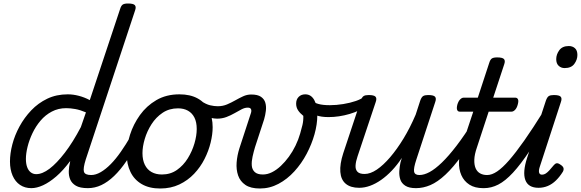

<svg xmlns="http://www.w3.org/2000/svg" viewBox="-20 -1058 3319 1097"><path d="M159 17Q122 17 94.5 -1.5Q67 -20 52 -54.5Q37 -89 37 -135Q37 -181 50.5 -233Q64 -285 91.5 -335.5Q119 -386 158.5 -427.5Q198 -469 250 -494Q302 -519 367 -519Q398 -519 430.5 -510.5Q463 -502 493 -486L666 -1006Q672 -1026 681.5 -1032Q691 -1038 711 -1038Q742 -1038 750.5 -1028.5Q759 -1019 752 -999L470 -147Q454 -96 459.5 -77Q465 -58 501 -58Q511 -58 515.5 -46.5Q520 -35 518.5 -20.5Q517 -6 508 5.5Q499 17 482 17Q437 17 413.5 3Q390 -11 381 -33Q372 -55 373 -81Q374 -107 380 -130L381 -138Q341 -84 301.5 -50Q262 -16 226 0.5Q190 17 159 17ZM187 -63Q222 -63 263 -94Q304 -125 350.5 -185.5Q397 -246 442 -332L471 -416Q438 -430 410 -435Q382 -440 358 -440Q313 -440 276 -420.5Q239 -401 211.5 -368.5Q184 -336 165.5 -297Q147 -258 137.5 -219.5Q128 -181 128 -150Q128 -123 135 -103.5Q142 -84 155.5 -73.5Q169 -63 187 -63Z M482 17Q468 17 461 5.5Q454 -6 456 -20.5Q458 -35 469 -46.5Q480 -58 501 -58Q527 -58 555.5 -74.5Q584 -91 613 -120.5Q642 -150 670.5 -191Q699 -232 727 -280Q734 -294 747.5 -292.5Q761 -291 770 -280.5Q779 -270 772 -257Q738 -190 703 -138.5Q668 -87 632 -52.5Q596 -18 559 -0.5Q522 17 482 17Z M895 19Q833 19 790 -6Q747 -31 725.5 -75.5Q704 -120 704 -176Q704 -229 723 -288.5Q742 -348 779.5 -400.5Q817 -453 873.5 -486Q930 -519 1005 -519Q1067 -519 1109.5 -495.5Q1152 -472 1173.5 -429.5Q1195 -387 1195 -331Q1195 -291 1183.5 -243.5Q1172 -196 1148.5 -149.5Q1125 -103 1089 -65Q1053 -27 1004.5 -4Q956 19 895 19ZM905 -61Q954 -61 991 -87Q1028 -113 1053 -153.5Q1078 -194 1091 -238.5Q1104 -283 1104 -321Q1104 -360 1091 -386Q1078 -412 1054 -425.5Q1030 -439 997 -439Q947 -439 909 -413.5Q871 -388 845.5 -348Q820 -308 807 -264Q794 -220 794 -183Q794 -144 807.5 -116.5Q821 -89 846 -75Q871 -61 905 -61Z M1220 -380Q1203 -380 1181 -385.5Q1159 -391 1138 -401Q1117 -411 1103 -422Q1094 -429 1092.5 -441.5Q1091 -454 1095.5 -466Q1100 -478 1109 -483.5Q1118 -489 1129 -481Q1157 -462 1180.5 -456.5Q1204 -451 1224 -451Q1253 -451 1277.5 -461.5Q1302 -472 1324 -484.5Q1346 -497 1368.5 -507.5Q1391 -518 1415 -518Q1429 -518 1435.5 -506.5Q1442 -495 1440.5 -480.5Q1439 -466 1428 -454.5Q1417 -443 1395 -443Q1379 -443 1360.5 -433.5Q1342 -424 1320.5 -411.5Q1299 -399 1274 -389.5Q1249 -380 1220 -380Z M1465 19Q1412 19 1382 -1.5Q1352 -22 1340.5 -55.5Q1329 -89 1332 -129.5Q1335 -170 1348 -211L1414 -413Q1418 -426 1414 -434.5Q1410 -443 1396 -443Q1383 -443 1377.5 -454.5Q1372 -466 1374.5 -480.5Q1377 -495 1387.5 -506.5Q1398 -518 1416 -518Q1452 -518 1471 -505Q1490 -492 1496 -471Q1502 -450 1499 -425Q1496 -400 1489 -376L1437 -217Q1429 -190 1423 -163Q1417 -136 1418.5 -113Q1420 -90 1435 -75.5Q1450 -61 1482 -61Q1508 -61 1534 -74Q1560 -87 1584.5 -110Q1609 -133 1630.5 -162.5Q1652 -192 1668.5 -226Q1685 -260 1695 -295Q1702 -318 1708 -343.5Q1714 -369 1713 -396Q1693 -412 1682.5 -428.5Q1672 -445 1672 -466Q1672 -490 1686.5 -504.5Q1701 -519 1724 -519Q1741 -519 1753.5 -511Q1766 -503 1775 -487.5Q1784 -472 1788.5 -450Q1793 -428 1793 -400Q1793 -348 1777 -291Q1761 -234 1732 -179Q1703 -124 1662 -79Q1621 -34 1571 -7.5Q1521 19 1465 19Z M1857 -389Q1815 -389 1787.5 -399Q1760 -409 1733 -429Q1720 -437 1719.5 -448.5Q1719 -460 1725.5 -470Q1732 -480 1741 -484.5Q1750 -489 1758 -483Q1775 -471 1799.5 -464Q1824 -457 1865 -457Q1902 -457 1941.5 -463.5Q1981 -470 2013 -481Q2045 -492 2059 -505Q2070 -515 2080.5 -507Q2091 -499 2093 -484Q2095 -469 2081 -457Q2039 -425 1978 -407Q1917 -389 1857 -389Z M2032 15Q1983 15 1955.5 -8Q1928 -31 1924.5 -75.5Q1921 -120 1941 -182L2041 -483Q2048 -503 2057.5 -509Q2067 -515 2086 -515Q2117 -515 2125.5 -505.5Q2134 -496 2127 -476L2023 -165Q2013 -136 2011.5 -113Q2010 -90 2022 -77Q2034 -64 2063 -64Q2096 -64 2133 -89Q2170 -114 2209 -159.5Q2248 -205 2285.5 -266.5Q2323 -328 2355 -403L2381 -483Q2388 -503 2397.5 -509Q2407 -515 2426 -515Q2457 -515 2465.5 -505.5Q2474 -496 2467 -476L2359 -147Q2342 -96 2346 -77Q2350 -58 2376 -58Q2390 -58 2396.5 -46.5Q2403 -35 2401 -20.5Q2399 -6 2388 5.5Q2377 17 2356 17Q2317 17 2295.5 3Q2274 -11 2267 -33Q2260 -55 2261.5 -80.5Q2263 -106 2268 -129L2276 -156Q2249 -115 2219 -83.5Q2189 -52 2157.5 -30Q2126 -8 2094.5 3.5Q2063 15 2032 15Z M2357 17Q2343 17 2336 5.5Q2329 -6 2331 -20.5Q2333 -35 2344 -46.5Q2355 -58 2376 -58Q2403 -58 2434.5 -75Q2466 -92 2504.5 -129Q2543 -166 2589 -226Q2635 -286 2689 -373Q2698 -387 2711.5 -385Q2725 -383 2733 -372.5Q2741 -362 2734 -350Q2672 -243 2621 -172.5Q2570 -102 2525 -60Q2480 -18 2439 -0.5Q2398 17 2357 17Z M2741 17Q2693 17 2662 -3Q2631 -23 2616 -57Q2601 -91 2602.5 -134.5Q2604 -178 2619 -225L2684 -420H2607Q2596 -420 2592 -430Q2588 -440 2593 -460Q2599 -480 2609 -490Q2619 -500 2629 -500H2710L2775 -698Q2781 -718 2790.5 -724Q2800 -730 2820 -730Q2851 -730 2859.5 -720.5Q2868 -711 2861 -691L2798 -500H2924Q2935 -500 2939.5 -490.5Q2944 -481 2938 -460Q2933 -441 2923 -430.5Q2913 -420 2902 -420H2772L2705 -216Q2691 -176 2690 -146Q2689 -116 2697.5 -96.5Q2706 -77 2723 -67.5Q2740 -58 2762 -58Q2776 -58 2782.5 -46.5Q2789 -35 2787 -20.5Q2785 -6 2773.5 5.5Q2762 17 2741 17Z M2745 17Q2731 17 2724 5.5Q2717 -6 2719 -20.5Q2721 -35 2732 -46.5Q2743 -58 2764 -58Q2790 -58 2820.5 -78.5Q2851 -99 2889 -142.5Q2927 -186 2975.5 -255Q3024 -324 3085 -422Q3094 -436 3108 -434.5Q3122 -433 3130 -422.5Q3138 -412 3131 -399Q3062 -280 3008.5 -199.5Q2955 -119 2911 -71.5Q2867 -24 2827 -3.5Q2787 17 2745 17Z M3057 15Q2998 15 2981.5 -29.5Q2965 -74 2992 -157L3099 -483Q3106 -503 3115.5 -509Q3125 -515 3144 -515Q3175 -515 3183.5 -505.5Q3192 -496 3185 -476L3065 -108Q3057 -85 3060 -72.5Q3063 -60 3077 -60Q3088 -60 3098 -66.5Q3108 -73 3119 -85Q3130 -97 3143 -113Q3151 -123 3159.5 -125Q3168 -127 3181 -118Q3197 -108 3199.5 -98Q3202 -88 3196 -77Q3178 -48 3156.5 -27Q3135 -6 3110 4.5Q3085 15 3057 15ZM3206 -669Q3186 -669 3172 -682Q3158 -695 3158 -720Q3158 -747 3175.5 -771Q3193 -795 3230 -795Q3251 -795 3265 -782.5Q3279 -770 3279 -744Q3279 -717 3261.5 -693Q3244 -669 3206 -669Z"/></svg>

Font: Playwrite IN
Style: Regular
Weight: 400
Designer: Veronika Burian, José Scaglione
Foundry: TypeTogether
Version: Version 1.002